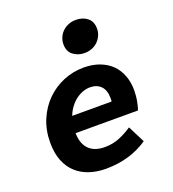

<svg xmlns="http://www.w3.org/2000/svg" viewBox="-138 -853 875 971"><g transform="rotate(-20 300.0 -368.0)"><path d="M267 12Q219 12 178.5 -1.5Q138 -15 108.5 -42Q79 -69 62.5 -110.5Q46 -152 46 -208Q46 -275 69.5 -330.5Q93 -386 133 -425.5Q173 -465 225 -486.5Q277 -508 334 -508Q382 -508 420 -493.5Q458 -479 483.5 -453.5Q509 -428 522.5 -392Q536 -356 536 -313Q536 -282 530 -252Q524 -222 519 -210H183Q184 -177 193 -155Q202 -133 218 -119Q234 -105 254.5 -99Q275 -93 299 -93Q341 -93 377 -107.5Q413 -122 447 -145L493 -54Q449 -23 391.5 -5.5Q334 12 267 12ZM330 -403Q312 -403 293 -396.5Q274 -390 256 -377Q238 -364 222.5 -344Q207 -324 197 -298H409Q410 -303 410 -307Q410 -311 410 -316Q410 -359 388.5 -381Q367 -403 330 -403ZM365 -575Q331 -575 305 -594.5Q279 -614 279 -653Q279 -672 286.5 -689.5Q294 -707 307.5 -720Q321 -733 339.5 -740.5Q358 -748 379 -748Q417 -748 441.5 -728Q466 -708 466 -670Q466 -650 458 -632.5Q450 -615 436.5 -602Q423 -589 404.5 -582Q386 -575 365 -575Z"/></g></svg>

Font: Source Code Pro
Style: Bold Italic
Weight: 700
Italic angle: -11°
Monospace: yes
Designer: Paul D. Hunt, Teo Tuominen
Foundry: Adobe Systems Incorporated
Version: Version 1.050;PS 1.000;hotconv 16.6.51;makeotf.lib2.5.65220